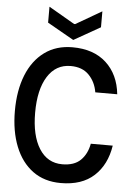

<svg xmlns="http://www.w3.org/2000/svg" viewBox="-61 -962 722 1020"><g transform="rotate(5 300.0 -452.0)"><path d="M302 12Q214 12 152.5 -33Q91 -78 58.5 -159.5Q26 -241 26 -349Q26 -458 58.5 -539.5Q91 -621 153 -666.5Q215 -712 302 -712Q415 -712 482 -650.5Q549 -589 560 -484H443Q434 -539 398.5 -575.5Q363 -612 301 -612Q222 -612 178 -542Q134 -472 134 -349Q134 -227 178 -157.5Q222 -88 301 -88Q365 -88 399 -121.5Q433 -155 443 -210H560Q544 -107 479 -47.5Q414 12 302 12ZM302 -751 161 -831V-916L299 -836H305L443 -916V-831Z"/></g></svg>

Font: DM Mono Medium
Style: Regular
Weight: 500
Designer: Colophon Foundry
Foundry: Colophon Foundry
Version: Version 1.000; ttfautohint (v1.8.2.53-6de2)